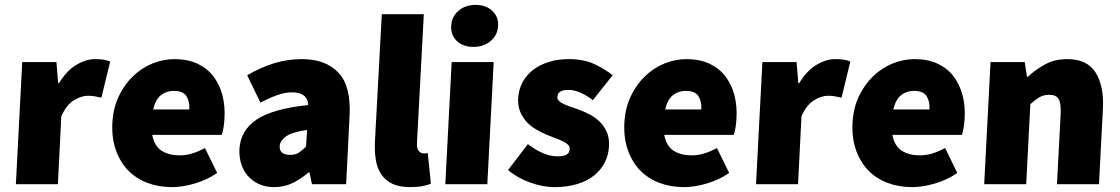

<svg xmlns="http://www.w3.org/2000/svg" viewBox="-20 -754 4586 786"><path d="M71 -500H211L218 -414H222Q253 -465 292.5 -488.5Q332 -512 369 -512Q392 -512 406 -509.5Q420 -507 431 -502L395 -354Q381 -357 369 -359.5Q357 -362 340 -362Q313 -362 282.5 -343.5Q252 -325 231 -278L217 0H45Z M440 -250Q443 -311 466 -359.5Q489 -408 524.5 -442Q560 -476 604 -494Q648 -512 694 -512Q749 -512 789 -493Q829 -474 854 -441Q879 -408 890.5 -364Q902 -320 899 -270Q898 -247 894.5 -229Q891 -211 888 -202H603Q613 -154 643 -136Q673 -118 715 -118Q741 -118 766 -125.5Q791 -133 819 -148L869 -46Q827 -17 776.5 -2.5Q726 12 684 12Q629 12 583 -5.5Q537 -23 504.5 -56.5Q472 -90 454.5 -139Q437 -188 440 -250ZM755 -306Q757 -338 743.5 -360Q730 -382 691 -382Q662 -382 639.5 -365Q617 -348 607 -306Z M960 -142Q964 -220 1030.5 -264.5Q1097 -309 1242 -324Q1239 -376 1175 -376Q1148 -376 1117.5 -365.5Q1087 -355 1046 -334L992 -446Q1047 -478 1102 -495Q1157 -512 1216 -512Q1313 -512 1365.5 -456.5Q1418 -401 1411 -278L1397 0H1257L1247 -48H1243Q1212 -21 1177.5 -4.5Q1143 12 1102 12Q1067 12 1040 -0.5Q1013 -13 994.5 -34Q976 -55 967.5 -83Q959 -111 960 -142ZM1125 -156Q1123 -120 1169 -120Q1190 -120 1204 -129.5Q1218 -139 1233 -154L1237 -222Q1174 -213 1150 -195Q1126 -177 1125 -156Z M1543 -696H1715L1687 -170Q1686 -144 1695 -135Q1704 -126 1713 -126Q1718 -126 1721.5 -126Q1725 -126 1731 -128L1744 -2Q1730 4 1709 8Q1688 12 1659 12Q1615 12 1586.5 -1.5Q1558 -15 1541 -40Q1524 -65 1518.5 -99.5Q1513 -134 1515 -176Z M1918 -562Q1876 -562 1850.5 -586Q1825 -610 1827 -648Q1829 -686 1857 -710Q1885 -734 1927 -734Q1969 -734 1995 -710Q2021 -686 2019 -648Q2017 -610 1988.5 -586Q1960 -562 1918 -562ZM1829 -500H2001L1975 0H1803Z M2141 -164Q2207 -114 2261 -114Q2288 -114 2300 -121.5Q2312 -129 2312 -144Q2313 -154 2305.5 -161.5Q2298 -169 2284.5 -175.5Q2271 -182 2254.5 -188Q2238 -194 2219 -202Q2198 -211 2176 -223.5Q2154 -236 2137 -254Q2120 -272 2110 -295.5Q2100 -319 2101 -350Q2103 -387 2119 -417Q2135 -447 2162.5 -468Q2190 -489 2227 -500.5Q2264 -512 2308 -512Q2370 -512 2413.5 -491.5Q2457 -471 2488 -446L2407 -344Q2381 -364 2355.5 -375Q2330 -386 2307 -386Q2263 -386 2262 -358Q2261 -348 2268 -341Q2275 -334 2288 -328Q2301 -322 2317.5 -316.5Q2334 -311 2353 -304Q2374 -296 2396.5 -284Q2419 -272 2436.5 -254.5Q2454 -237 2464.5 -212.5Q2475 -188 2473 -154Q2471 -119 2455.5 -88.5Q2440 -58 2412 -35.5Q2384 -13 2343 -0.5Q2302 12 2250 12Q2202 12 2149.5 -7Q2097 -26 2060 -58Z M2536 -250Q2539 -311 2562 -359.5Q2585 -408 2620.5 -442Q2656 -476 2700 -494Q2744 -512 2790 -512Q2845 -512 2885 -493Q2925 -474 2950 -441Q2975 -408 2986.5 -364Q2998 -320 2995 -270Q2994 -247 2990.5 -229Q2987 -211 2984 -202H2699Q2709 -154 2739 -136Q2769 -118 2811 -118Q2837 -118 2862 -125.5Q2887 -133 2915 -148L2965 -46Q2923 -17 2872.5 -2.5Q2822 12 2780 12Q2725 12 2679 -5.5Q2633 -23 2600.5 -56.5Q2568 -90 2550.5 -139Q2533 -188 2536 -250ZM2851 -306Q2853 -338 2839.5 -360Q2826 -382 2787 -382Q2758 -382 2735.5 -365Q2713 -348 2703 -306Z M3101 -500H3241L3248 -414H3252Q3283 -465 3322.5 -488.5Q3362 -512 3399 -512Q3422 -512 3436 -509.5Q3450 -507 3461 -502L3425 -354Q3411 -357 3399 -359.5Q3387 -362 3370 -362Q3343 -362 3312.5 -343.5Q3282 -325 3261 -278L3247 0H3075Z M3470 -250Q3473 -311 3496 -359.5Q3519 -408 3554.5 -442Q3590 -476 3634 -494Q3678 -512 3724 -512Q3779 -512 3819 -493Q3859 -474 3884 -441Q3909 -408 3920.5 -364Q3932 -320 3929 -270Q3928 -247 3924.5 -229Q3921 -211 3918 -202H3633Q3643 -154 3673 -136Q3703 -118 3745 -118Q3771 -118 3796 -125.5Q3821 -133 3849 -148L3899 -46Q3857 -17 3806.5 -2.5Q3756 12 3714 12Q3659 12 3613 -5.5Q3567 -23 3534.5 -56.5Q3502 -90 3484.5 -139Q3467 -188 3470 -250ZM3785 -306Q3787 -338 3773.5 -360Q3760 -382 3721 -382Q3692 -382 3669.5 -365Q3647 -348 3637 -306Z M4035 -500H4175L4184 -440H4188Q4219 -469 4258.5 -490.5Q4298 -512 4349 -512Q4431 -512 4465.5 -456.5Q4500 -401 4495 -308L4479 0H4307L4322 -286Q4324 -334 4313 -350Q4302 -366 4276 -366Q4252 -366 4235.5 -356Q4219 -346 4198 -328L4181 0H4009Z"/></svg>

Font: Kilde Sans Black
Style: Regular
Weight: 900
Italic angle: -3°
Designer: Paul D. Hunt
Foundry: Adobe Systems Incorporated
Version: Version 1.050;PS Version 1.000;hotconv 1.0.70;makeotf.lib2.5